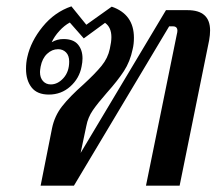

<svg xmlns="http://www.w3.org/2000/svg" viewBox="-20 -585 682 605"><path d="M144 -181Q152 -220 176 -250.5Q200 -281 243 -319Q280 -353 300 -377.5Q320 -402 326 -431Q331 -453 331 -468Q331 -499 311 -513L244 -464L200 -514Q183 -505 167 -487.5Q151 -470 143 -452Q160 -462 180 -462Q211 -462 225.5 -445Q240 -428 240 -401Q240 -389 237 -375Q230 -338 201.5 -312.5Q173 -287 134 -287Q97 -287 79.5 -309.5Q62 -332 62 -368Q62 -388 66 -405Q77 -455 114.5 -501Q152 -547 205 -565L252 -507L332 -564Q402 -540 402 -466Q402 -446 398 -430Q390 -391 370.5 -361Q351 -331 317 -293Q288 -260 272.5 -237.5Q257 -215 252 -188L234 -103L503 -553H571Q642 -553 642 -489Q642 -475 639 -458L546 0H440L537 -476Q539 -484 539 -488Q539 -502 525 -502H513L213 0H108ZM198 -391Q198 -410 188 -420Q178 -430 163 -430Q144 -430 128.5 -415.5Q113 -401 108 -375Q106 -363 106 -358Q106 -340 115.5 -329.5Q125 -319 140 -319Q162 -319 180 -339Q198 -359 198 -391Z"/></svg>

Font: Trirong Medium
Style: Italic
Weight: 500
Italic angle: -12°
Designer: Katatrad Team
Foundry: CadsonDemak
Version: Version 1.001